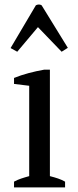

<svg xmlns="http://www.w3.org/2000/svg" viewBox="-20 -815 341 835"><path d="M145 -697 248 -590 275 -607 161 -792C154 -797 143 -796 136 -792L26 -606L55 -590ZM263 -25C244 -36 224 -42 197 -49V-512H172C127 -504 80 -492 41 -476V-450L107 -442V-49C82 -42 61 -36 41 -25V0H263Z"/></svg>

Font: PT Serif
Style: Regular
Weight: 400
Designer: A.Korolkova, O.Umpeleva, V.Yefimov
Foundry: ParaType Ltd
Version: Version 1.000;PS 001.000;hotconv 1.0.88;makeotf.lib2.5.64775